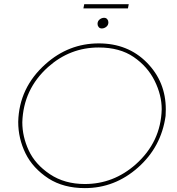

<svg xmlns="http://www.w3.org/2000/svg" viewBox="-20 -916 863 938"><path d="M605 -875H387.5L391.5 -895.5H609ZM477.5 -777Q467.5 -777 462 -783.8Q456.5 -790.5 456.5 -799Q456.5 -813 466.8 -821Q477 -829 488.5 -829Q498.5 -829 504 -822.2Q509.5 -815.5 509.5 -807Q509.5 -793 499.2 -785Q489 -777 477.5 -777ZM394.5 3Q290.5 3 217 -44Q140 -94.5 104.5 -167Q69 -239.5 69 -320.5Q73 -487.5 202.5 -603Q315.5 -704 462.5 -704Q605 -704 697.5 -610.2Q790 -516.5 790 -381.5L789 -349.5Q768 -198.5 654.5 -97.8Q541 3 394.5 3ZM394.5 -17Q534.5 -17 643 -113Q766 -222.5 770 -382.5Q770 -451.5 735.5 -521.2Q701 -591 633 -637.5Q565 -684 462.5 -684Q322.5 -684 215.5 -589Q94 -480.5 89 -318.5Q89 -248.5 120.5 -180.8Q152 -113 223.8 -65Q295.5 -17 394.5 -17Z"/></svg>

Font: Argentum Sans Thin
Style: Italic
Weight: 100
Italic angle: -11°
Designer: Julieta Ulanovsky (font), Cristiano Sobral (main changes and remaster)
Foundry: Julieta Ulanovsky (font), Cristiano Sobral (main changes and remaster)
Version: Version 2.007;June 15, 2022;FontCreator 14.0.0.2814 64-bit; 